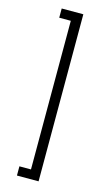

<svg xmlns="http://www.w3.org/2000/svg" viewBox="-121 -783 489 866"><g transform="rotate(15 123.5 -350.0)"><path d="M54 40V-3H108V-697H54V-740H155V40Z"/></g></svg>

Font: Raleway Light
Style: Regular
Weight: 300
Designer: Matt McInerney, Pablo Impallari, Rodrigo Fuenzalida
Foundry: Matt McInerney, Pablo Impallari, Rodrigo Fuenzalida
Version: Version 4.026